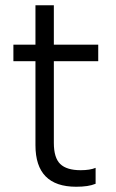

<svg xmlns="http://www.w3.org/2000/svg" viewBox="-20 -700 440 731"><path d="M270 11Q115 11 115 -147V-467H31V-530H115V-680H185V-530H354V-467H185V-156Q185 -99 209.5 -75.5Q234 -52 287 -52Q323 -52 344 -61V0H343Q317 11 270 11Z"/></svg>

Font: Tanohe Sans
Style: Regular
Weight: 400
Designer: Village Type and Design LLC & Cristiano Sobral
Foundry: Cooper Hewitt Smithsonian Design Museum
Version: Version 1.00;September 29, 2021;FontCreator 13.0.0.2655 64-b